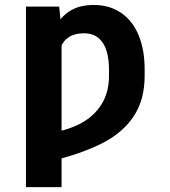

<svg xmlns="http://www.w3.org/2000/svg" viewBox="-20 -557 687 774"><path d="M228.2 197.3H84.6V-530.3H218.7L228.2 -432.6ZM356.5 -537.1Q422.1 -537.1 468.6 -504.9Q515.1 -472.8 539.1 -414.3Q563.1 -355.7 563.1 -277.2V-252.1Q563.1 -154.6 519.1 -88.3Q475.2 -22 392.3 20.3Q309.5 62.5 180.3 94.2L168.7 -18.7Q244.7 -28.7 300.8 -57.1Q356.8 -85.6 388.1 -134.7Q419.4 -183.8 419.4 -252.1V-277.2Q419.4 -319.5 409.5 -352.2Q399.5 -384.9 377 -403.8Q354.4 -422.8 318.4 -422.8Q282.1 -422.8 258.7 -408.2Q235.4 -393.7 224.3 -365.3Q213.2 -337 211.5 -294.5L151.8 -276.9Q167.4 -399.1 215.5 -468.1Q263.6 -537.1 356.5 -537.1Z"/></svg>

Font: Pretendard JP Variable
Style: Regular
Weight: 400
Designer: Base glyphs from Inter by Rasmus Andersson; Hangul glyphs from Noto Sans CJK(Source Han Sans) by Jang Soo-young and Kang
Foundry: Kil Hyung-jin
Version: Version 1.307;Glyphs 3.2 (3192)